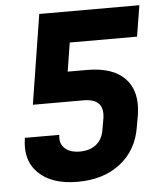

<svg xmlns="http://www.w3.org/2000/svg" viewBox="-53 -776 706 833"><g transform="rotate(-5 300.0 -360.0)"><path d="M252 10Q140 10 82 -46.5Q24 -103 40 -200H190Q184 -163 207 -141.5Q230 -120 273 -120Q317 -120 344.5 -142.5Q372 -165 378 -205L387 -256Q399 -340 308 -340H87L149 -730H585L563 -595H270L250 -470H334Q447 -470 500 -414Q553 -358 537 -256L528 -205Q512 -105 438.5 -47.5Q365 10 252 10Z"/></g></svg>

Font: JetBrains Mono ExtraBold
Style: Italic
Weight: 800
Italic angle: -9°
Monospace: yes
Designer: Philipp Nurullin, Konstantin Bulenkov
Foundry: JetBrains
Version: Version 2.305; ttfautohint (v1.8.4.7-5d5b)